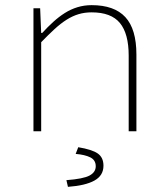

<svg xmlns="http://www.w3.org/2000/svg" viewBox="-20 -510 640 746"><path d="M110 0V-478H136L140 -382H144Q165 -405 187 -425Q209 -445 232 -459.5Q255 -474 281 -482Q307 -490 336 -490Q424 -490 467 -443.5Q510 -397 510 -298V0H480V-294Q480 -379 446 -420.5Q412 -462 336 -462Q309 -462 285.5 -455Q262 -448 239 -433.5Q216 -419 192 -397Q168 -375 140 -346V0ZM244 216 238 190Q304 185 328 172Q352 159 352 136Q352 112 331 101.5Q310 91 274 88L284 62Q338 71 360 86.5Q382 102 382 134Q382 172 347 191.5Q312 211 244 216Z"/></svg>

Font: Source Code Pro ExtraLight
Style: Regular
Weight: 200
Monospace: yes
Designer: Paul D. Hunt, Teo Tuominen
Foundry: Adobe Systems Incorporated
Version: Version 2.030;PS 1.000;hotconv 16.6.51;makeotf.lib2.5.65220